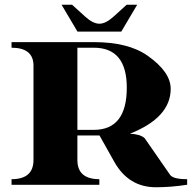

<svg xmlns="http://www.w3.org/2000/svg" viewBox="-20 -789 834 820"><path d="M29.3 -609.1H380.9Q527.8 -609.1 610.1 -551.3Q709 -481.7 709 -409.7Q709 -286.9 534.9 -218Q579.3 -215.8 597.7 -199L706.5 -42.2Q719.5 -23.7 779.3 -23.7V0Q711.2 10.7 646 10.7Q529.1 10.7 468 -98.1L405 -210.4H310.5V-105.7Q310.5 -23.7 404.3 -23.7V0.2H29.3V-23.7Q123 -23.7 123 -105.7V-513.7Q119.6 -585.2 29.3 -585.2ZM310.5 -585.2V-234.4H380.9Q521.5 -234.4 521.5 -414.6Q521.5 -585.2 380.9 -585.2ZM310.8 -654.1 242.9 -768.8H287.8L343.5 -718.3Q377.2 -687.7 404.5 -687.7Q431.6 -687.7 465.3 -718.3L521 -768.8H565.9L498 -654.1Z"/></svg>

Font: itsadzoke
Style: Regular
Weight: 700
Width: 7
Version: Version 0.45